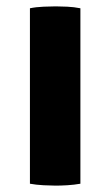

<svg xmlns="http://www.w3.org/2000/svg" viewBox="-20 -577 346 603"><path d="M74 -551Q93 -555 117 -556Q141 -557 155 -557Q170 -557 191.2 -556Q212.5 -555 232.5 -551V0Q212.5 3.5 191.2 4.8Q170 6 155 6Q141 6 117 4.8Q93 3.5 74 0Z"/></svg>

Font: Signika SC
Style: Bold
Weight: 700
Designer: Anna Giedryś
Foundry: Anna Giedryś
Version: Version 2.000; ttfautohint (v1.8.3) -l 8 -r 50 -G 200 -x 9 -